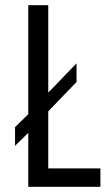

<svg xmlns="http://www.w3.org/2000/svg" viewBox="-20 -720 430 740"><path d="M166 -291 275 -404V-476L166 -363V-700H89V-280L38 -230V-158L89 -208V0H367V-71H166Z"/></svg>

Font: Bebas Neue Regular two
Style: Regular2
Weight: 400
Designer: Ryoichi Tsunekawa & LGV (GE)
Foundry: Free Software Foundation, Inc.
Version: Version 1.003 August 13, 2016